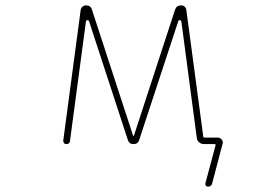

<svg xmlns="http://www.w3.org/2000/svg" viewBox="-20 -564 1040 719"><path d="M758.8 134.8Q753.9 134.8 751 131.3Q748 127.9 749 123L787.1 -19.5Q788.1 -24.4 784.2 -24.4H744.1Q733.4 -24.4 725.6 -31.2Q717.8 -38.1 716.8 -48.8L659.2 -483.4Q658.2 -488.3 653.3 -488.3Q648.4 -489.3 647.5 -484.4L501 -39.1Q496.1 -24.4 480 -24.4Q463.9 -24.4 459 -39.1L313.5 -484.4Q311.5 -489.3 307.6 -488.3H306.6Q302.7 -488.3 301.8 -483.4L242.2 -37.1Q241.2 -24.4 228.5 -24.4Q222.7 -24.4 219.7 -28.3Q216.8 -32.2 216.8 -37.1L282.2 -527.3Q283.2 -534.2 289.1 -539.1Q294.9 -543.9 301.8 -543.9Q319.3 -543.9 324.2 -528.3L478.5 -55.7Q479.5 -54.7 480.5 -54.7Q481.4 -54.7 481.4 -55.7L635.7 -528.3Q641.6 -543.9 658.2 -543.9Q666 -543.9 671.4 -539.1Q676.8 -534.2 677.7 -527.3L741.2 -52.7Q741.2 -48.8 746.1 -48.8H795.9Q804.7 -48.8 810.5 -41Q814.5 -36.1 814.5 -30.3Q814.5 -27.3 813.5 -25.4L774.4 123Q771.5 134.8 758.8 134.8Z"/></svg>

Font: Rounded-X Mgen+ 1mn thin
Style: Regular
Weight: 100
Designer: [Source Han Sans]
Ryoko NISHIZUKA  (kana & ideographs); Paul D. Hunt (Latin, Greek & Cyrillic); Wenlong ZHANG  (bopomofo
Version: Version 1.059.20150602